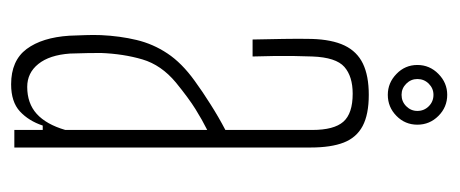

<svg xmlns="http://www.w3.org/2000/svg" viewBox="-248 -532 785 328"><g transform="rotate(90 144.0 -367.5)"><path d="M123.5 5.5Q83 5.5 63.2 -21Q43.5 -47.5 40.5 -94Q40 -108.5 39.5 -121.5Q39 -134.5 39.5 -148Q41 -180.5 47.8 -208.8Q54.5 -237 70.8 -261.5Q87 -286 117.5 -308Q136 -321.5 157.8 -335.2Q179.5 -349 201.5 -360.5V-509Q201.5 -546 187.5 -562Q173.5 -578 139.5 -578Q110 -578 93.8 -563.8Q77.5 -549.5 76 -509Q75.5 -495.5 75.2 -478.2Q75 -461 75.2 -442.5Q75.5 -424 76 -407H47Q46.5 -432 46 -459.2Q45.5 -486.5 46 -508Q47 -542.5 57.2 -564Q67.5 -585.5 88.2 -595.5Q109 -605.5 141.5 -605.5Q175 -605.5 194.8 -595Q214.5 -584.5 223 -562.8Q231.5 -541 231.5 -506V0H201.5V-48.5H194Q186 -24.5 169.8 -9.5Q153.5 5.5 123.5 5.5ZM128 -22Q156 -22 174 -38.2Q192 -54.5 201.5 -87V-329.5Q184.5 -321 166 -309.5Q147.5 -298 120.5 -276Q90.5 -251 81 -218.8Q71.5 -186.5 70 -148Q70 -139.5 70.2 -124.8Q70.5 -110 71 -95Q73.5 -60 88.8 -41Q104 -22 128 -22ZM141.5 -638Q121 -638 105.8 -652.8Q90.5 -667.5 90.5 -688.5Q90.5 -709.5 105.8 -724.5Q121 -739.5 141.5 -739.5Q162.5 -739.5 177.5 -724.5Q192.5 -709.5 192.5 -688.5Q192.5 -667.5 177.5 -652.8Q162.5 -638 141.5 -638ZM141.5 -661.5Q153 -661.5 161 -669.5Q169 -677.5 169 -688.5Q169 -700 161 -708Q153 -716 141.5 -716Q130.5 -716 122.5 -708Q114.5 -700 114.5 -688.5Q114.5 -677.5 122.5 -669.5Q130.5 -661.5 141.5 -661.5Z"/></g></svg>

Font: Big Shoulders Display ExtraLight
Style: Regular
Weight: 250
Designer: Patric King
Foundry: XO Type Co
Version: Version 2.002